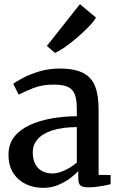

<svg xmlns="http://www.w3.org/2000/svg" viewBox="-20 -895 576 926"><path d="M187.5 11Q143 11 105.2 -6.8Q67.5 -24.5 44.2 -60Q21 -95.5 21 -149.5Q21 -199.5 48.2 -234.5Q75.5 -269.5 122 -291.2Q168.5 -313 227.5 -323.5Q286.5 -334 350.5 -334.5V-370Q350.5 -413.5 341 -439Q331.5 -464.5 307.5 -475.8Q283.5 -487 239 -487Q181 -487 137.5 -469Q94 -451 70 -438.5L44 -490.5Q55 -500 88 -517.8Q121 -535.5 168 -550Q215 -564.5 267 -564.5Q337.5 -564.5 378.8 -544.2Q420 -524 437.8 -480.8Q455.5 -437.5 455.5 -368.5V-51.5L513.5 -51V-6.5Q502.5 -3.5 484 0Q465.5 3.5 445 6Q424.5 8.5 407 8.5Q380 8.5 368.8 0.2Q357.5 -8 357.5 -37.5V-69.5Q345.5 -56.5 321 -37.5Q296.5 -18.5 262.8 -3.8Q229 11 187.5 11ZM233.5 -58.5Q260 -58.5 292.8 -73.8Q325.5 -89 350.5 -111V-282Q278 -281.5 231 -265.8Q184 -250 161 -223Q138 -196 138 -162Q138 -125.5 150.5 -102.8Q163 -80 184.5 -69.2Q206 -58.5 233.5 -58.5ZM245 -640 206 -673.5 365.5 -875 443 -810Q432.5 -791.5 408 -766.2Q383.5 -741 353.5 -715Q323.5 -689 294.8 -669Q266 -649 246.5 -640Z"/></svg>

Font: Merriweather 24pt Medium
Style: Regular
Weight: 500
Designer: Eben Sorkin
Foundry: Eben Sorkin
Version: Version 2.100